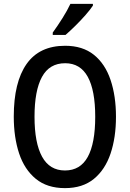

<svg xmlns="http://www.w3.org/2000/svg" viewBox="-20 -960 669 990"><path d="M578 -358Q578 -251 550 -168Q522 -85 464 -37.5Q406 10 315 10Q223 10 164.5 -38Q106 -86 78.5 -169Q51 -252 51 -359Q51 -536 117 -630Q183 -724 316 -724Q406 -724 464 -677.5Q522 -631 550 -548Q578 -465 578 -358ZM158 -358Q158 -223 197 -152Q236 -81 315 -81Q394 -81 432.5 -151Q471 -221 471 -358Q471 -494 432.5 -564Q394 -634 316 -634Q235 -634 196.5 -563.5Q158 -493 158 -358ZM459 -931Q446 -911 421 -882.5Q396 -854 368 -826.5Q340 -799 318 -780H252V-792Q278 -828 302.5 -867Q327 -906 343 -940H459Z"/></svg>

Font: Noto Sans Lao UI Cond Med
Style: Regular
Weight: 500
Width: 3
Designer: Monotype Design Team
Foundry: Monotype Imaging Inc.
Version: Version 2.000; ttfautohint (v1.8.4.7-5d5b)